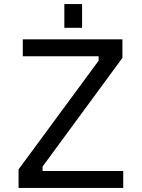

<svg xmlns="http://www.w3.org/2000/svg" viewBox="-20 -932 703 952"><path d="M299 -794V-912H387V-794ZM72 0V-92L469 -631V-653H93V-737H587V-645L191 -106V-84H591V0Z"/></svg>

Font: Tomorrow
Style: Regular
Weight: 400
Designer: Tony de Marco, Monica Rizzolli
Foundry: Just in Type
Version: Version 2.002